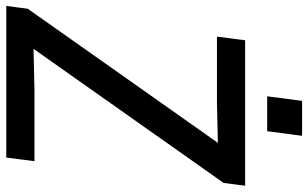

<svg xmlns="http://www.w3.org/2000/svg" viewBox="-220 -796 1006 627"><g transform="rotate(90 283.5 -483.0)"><path d="M414 -852ZM399 -852H285L300 -966H414ZM485 0H-10L-1 -70L437 -691L305 -688H90L102 -780H577L568 -710L130 -89L262 -92H497Z"/></g></svg>

Font: Tanohe Sans Medium
Style: Italic
Weight: 500
Designer: Village Type and Design LLC & Cristiano Sobral
Foundry: Cooper Hewitt Smithsonian Design Museum
Version: Version 1.00;September 29, 2021;FontCreator 13.0.0.2655 64-b